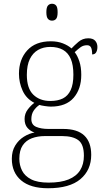

<svg xmlns="http://www.w3.org/2000/svg" viewBox="-20 -763 556 1023"><path d="M236 240Q142 240 92.5 198Q43 156 43 83Q43 42 61 12.5Q79 -17 107 -34.5Q135 -52 164 -57Q142 -64 126.5 -81.5Q111 -99 111 -129Q111 -158 128.5 -180.5Q146 -203 163 -215Q120 -237 100.5 -280Q81 -323 81 -370Q81 -446 125 -494.5Q169 -543 251 -543Q287 -543 315 -532Q343 -521 361 -505Q375 -520 397.5 -539.5Q420 -559 450 -559Q476 -559 487.5 -545.5Q499 -532 499 -513Q499 -496 492.5 -484.5Q486 -473 471 -473Q471 -498 465 -510Q459 -522 444 -522Q424 -522 409.5 -511.5Q395 -501 378 -485Q393 -466 403 -435.5Q413 -405 413 -364Q413 -289 372.5 -242Q332 -195 251 -195Q239 -195 218.5 -198Q198 -201 190 -204Q172 -192 159.5 -173.5Q147 -155 147 -128Q147 -98 173 -87Q199 -76 238 -76H317Q392 -76 429 -41Q466 -6 466 62Q466 143 408.5 191.5Q351 240 236 240ZM239 210Q304 210 345.5 193Q387 176 407 144Q427 112 427 67Q427 6 397.5 -16Q368 -38 311 -38H219Q181 -38 150 -26.5Q119 -15 101 11.5Q83 38 83 83Q83 117 97.5 146Q112 175 146 192.5Q180 210 239 210ZM248 -225Q288 -225 315 -238.5Q342 -252 356.5 -283Q371 -314 371 -365Q371 -417 357 -449.5Q343 -482 315.5 -497.5Q288 -513 248 -513Q211 -513 183 -497Q155 -481 139 -448.5Q123 -416 123 -364Q123 -292 157.5 -258.5Q192 -225 248 -225ZM257 -653Q244 -653 235.5 -662.5Q227 -672 227 -698Q227 -724 235.5 -733.5Q244 -743 257 -743Q271 -743 279 -733.5Q287 -724 287 -698Q287 -672 279 -662.5Q271 -653 257 -653Z"/></svg>

Font: Noto Serif Gujarati ExtraLight
Style: Regular
Weight: 250
Version: Version 2.102